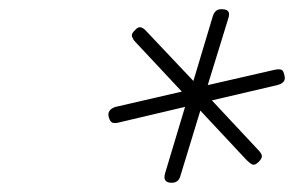

<svg xmlns="http://www.w3.org/2000/svg" viewBox="-20 -1153 636 415"><path d="M349 -758Q331 -759 337 -779L380 -922L240 -889Q230 -886 224 -887.5Q218 -889 215 -900Q211 -916 230 -922L373 -955L272 -1063Q268 -1067 265.5 -1073.5Q263 -1080 272 -1088Q278 -1095 283.5 -1094Q289 -1093 294 -1088L398 -978L440 -1118Q442 -1125 447 -1129.5Q452 -1134 462 -1133Q479 -1132 474 -1115L429 -969L573 -1002Q582 -1004 587.5 -1002.5Q593 -1001 595 -989Q599 -974 579 -969L438 -936L538 -829Q545 -822 546 -816.5Q547 -811 539 -803Q531 -795 525.5 -797.5Q520 -800 513 -807L413 -914L370 -773Q366 -757 349 -758Z"/></svg>

Font: Playwrite CU Thin
Style: Regular
Weight: 250
Designer: Veronika Burian, José Scaglione
Foundry: TypeTogether
Version: Version 1.002